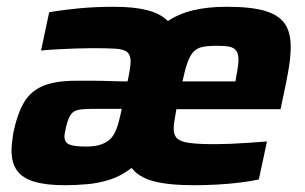

<svg xmlns="http://www.w3.org/2000/svg" viewBox="-20 -538 900 566"><path d="M171 8Q116 8 81 -2.5Q46 -13 30 -35.5Q14 -58 14 -94Q14 -105 15.5 -118Q17 -131 19 -145Q31 -203 51 -236.5Q71 -270 107.5 -285Q144 -300 205 -300Q226 -300 252 -300Q278 -300 305 -299Q332 -298 356 -298L360 -317Q362 -329 363.5 -339Q365 -349 365 -357Q365 -376 355 -384.5Q345 -393 320 -394.5Q295 -396 252 -396Q231 -396 202.5 -395Q174 -394 146.5 -392.5Q119 -391 101 -389L125 -502Q159 -508 208.5 -513Q258 -518 316 -518Q375 -518 414 -508Q453 -498 475 -476Q508 -498 550.5 -508Q593 -518 649 -518Q722 -518 762.5 -505.5Q803 -493 820 -467.5Q837 -442 837 -400Q837 -372 831 -335.5Q825 -299 815 -254L807 -216H500Q497 -198 494.5 -184Q492 -170 492 -159Q492 -139 502.5 -129.5Q513 -120 539.5 -116.5Q566 -113 612 -113Q632 -113 658 -114Q684 -115 712.5 -117Q741 -119 767 -121L743 -9Q721 -4 689 0Q657 4 621.5 6Q586 8 553 8Q476 8 432 -4Q388 -16 368 -43Q337 -19 304 -8.5Q271 2 237 5Q203 8 171 8ZM234 -106Q260 -106 277.5 -112Q295 -118 305.5 -128.5Q316 -139 323 -157Q330 -175 335 -199L339 -217H250Q225 -217 210.5 -214Q196 -211 188.5 -200Q181 -189 175 -165Q174 -159 172 -150.5Q170 -142 170 -136Q170 -118 184.5 -112Q199 -106 234 -106ZM518 -298H674L676 -310Q678 -320 679.5 -329Q681 -338 682 -346.5Q683 -355 683 -362Q683 -380 676 -389Q669 -398 655.5 -400.5Q642 -403 620 -403Q593 -403 576.5 -399.5Q560 -396 550 -385Q540 -374 532.5 -353Q525 -332 518 -298Z"/></svg>

Font: Saira Thin
Style: Bold Italic
Weight: 700
Italic angle: -12°
Version: Version 1.101